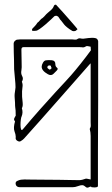

<svg xmlns="http://www.w3.org/2000/svg" viewBox="-20 -622 491 843"><path d="M396 201 382 200Q380 195 371.5 199.5Q363 204 358 200Q354 197 350 194Q346 191 341 191Q337 191 332.5 192Q328 193 323 195Q310 200 299 200H68Q52 200 49 187.5Q46 175 59 171Q65 168 72.5 167Q80 166 87 166Q93 166 117.5 166.5Q142 167 174.5 167Q207 167 239.5 167.5Q272 168 296.5 168.5Q321 169 327 169Q331 169 334.5 168.5Q338 168 342 167Q353 163 356.5 162.5Q360 162 363.5 163Q367 164 378 166Q378 164 378 145Q378 126 378 99Q378 72 378 44.5Q378 17 378 -2.5Q378 -22 378 -25Q378 -33 377 -41Q376 -49 374 -56Q379 -64 378.5 -71.5Q378 -79 378 -86V-344Q377 -344 358.5 -322.5Q340 -301 308.5 -265.5Q277 -230 239 -186.5Q201 -143 161 -98Q121 -53 86 -14Q82 -10 79.5 -8Q77 -6 72 -3Q66 2 56.5 -3.5Q47 -9 49 -19V-23Q49 -31 43.5 -46Q38 -61 46 -89Q40 -96 42.5 -102Q45 -108 49 -114Q49 -130 48.5 -136.5Q48 -143 47 -149.5Q46 -156 46 -171Q46 -176 44.5 -192Q43 -208 47 -229Q49 -235 47.5 -255.5Q46 -276 44 -295.5Q42 -315 42 -318Q42 -344 41.5 -360Q41 -376 40.5 -391.5Q40 -407 40 -430Q40 -437 45.5 -442.5Q51 -448 57 -448Q63 -449 68.5 -449Q74 -449 80 -449H297Q303 -449 309 -448Q315 -447 319 -450Q326 -455 332.5 -453.5Q339 -452 345 -452Q360 -454 369 -455Q378 -456 384 -456Q403 -456 407 -450Q411 -444 411 -441V-322Q411 -311 411 -273Q411 -235 411 -181.5Q411 -128 410.5 -69Q410 -10 410 44.5Q410 99 410 139Q410 179 410 194Q410 199 403.5 200Q397 201 396 201ZM80 -54Q117 -98 155 -141Q193 -184 223.5 -217Q254 -250 268 -265Q274 -271 292 -291.5Q310 -312 333.5 -341.5Q357 -371 379 -401L378 -417Q376 -417 367.5 -419Q359 -421 355 -417Q348 -413 343 -414Q338 -415 328 -415H83Q74 -415 74 -404Q74 -367 75 -345.5Q76 -324 74 -313Q71 -299 77.5 -287.5Q84 -276 76 -263Q81 -252 78.5 -238Q76 -224 77 -197Q78 -187 79.5 -171Q81 -155 76 -147Q82 -128 75 -111Q73 -108 71.5 -97Q70 -86 70 -73.5Q70 -61 72.5 -54.5Q75 -48 80 -54ZM215 -298Q205 -288 190.5 -296Q176 -304 169 -313Q163 -321 163 -329Q163 -337 168.5 -346.5Q174 -356 181 -357Q192 -359 207.5 -357.5Q223 -356 223 -341Q223 -330 230 -325Q237 -320 229 -312ZM202 -318 206 -322Q208 -324 206 -325Q204 -326 204 -330Q204 -334 200 -334.5Q196 -335 193 -334Q188 -332 188 -326Q188 -323 190 -322Q192 -320 195.5 -317.5Q199 -315 202 -318ZM298 -486Q284 -494 274.5 -502Q265 -510 262 -514Q260 -516 253.5 -525Q247 -534 245 -535Q243 -538 239.5 -543.5Q236 -549 234 -550Q228 -553 226 -553Q224 -553 219 -551Q215 -547 204 -536.5Q193 -526 179.5 -514.5Q166 -503 154.5 -495Q143 -487 138 -487Q130 -486 124 -486.5Q118 -487 122 -496Q128 -502 134 -508.5Q140 -515 144 -522Q149 -525 155 -532.5Q161 -540 167 -543Q175 -550 178.5 -554.5Q182 -559 189 -565Q197 -572 205 -579Q213 -586 217 -597Q219 -601 223 -601.5Q227 -602 229 -598Q240 -586 255.5 -569Q271 -552 286 -534.5Q301 -517 311 -505.5Q321 -494 320 -493Q318 -492 315 -489Q312 -486 310 -486Q305 -484 298 -486Z"/></svg>

Font: Sankofa Display
Style: Regular
Weight: 400
Designer: Batsirai Madzonga
Foundry: Batsirai Madzonga
Version: Version 1.000; ttfautohint (v1.8.4.7-5d5b)